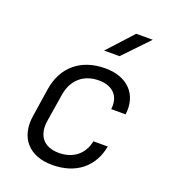

<svg xmlns="http://www.w3.org/2000/svg" viewBox="-143 -889 887 1004"><g transform="rotate(20 300.0 -387.5)"><path d="M314 -645H400L534 -785H442ZM262 10C393 10 481 -59 504 -180H424C409 -105 353 -61 274 -61C192 -61 148 -111 161 -197L186 -353C200 -439 259 -489 342 -489C420 -489 463 -445 454 -370H534C549 -484 477 -560 353 -560C218 -560 126 -484 106 -353L82 -197C62 -71 134 10 262 10Z"/></g></svg>

Font: JetBrains Mono Light
Style: Italic
Weight: 336
Italic angle: -9°
Monospace: yes
Designer: Philipp Nurullin, Konstantin Bulenkov
Foundry: JetBrains
Version: Version 2.305